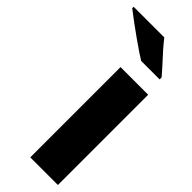

<svg xmlns="http://www.w3.org/2000/svg" viewBox="-333 -792 818 818"><g transform="rotate(45 76.0 -382.5)"><path d="M-79.6 -765.1H105Q128.9 -733.4 192.4 -665L217.3 -636.7V-624.5H106Q81.5 -639.2 25.1 -679Q-31.2 -718.8 -79.6 -756.3ZM229 0H62.5V-543.9H229Z"/></g></svg>

Font: Open Sans Hebrew Condensed Extra Bold
Style: Regular
Weight: 800
Width: 3
Foundry: Ascender Corporation, Yanek Iontef
Version: Version 2.001;PS 002.001;hotconv 1.0.70;makeotf.lib2.5.58329